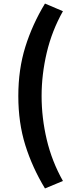

<svg xmlns="http://www.w3.org/2000/svg" viewBox="-20 -857 429 1080"><path d="M233 203Q162 86 122.5 -40Q83 -166 83 -317Q83 -467 122.5 -593.5Q162 -720 233 -837L334 -794Q272 -684 243 -561Q214 -438 214 -317Q214 -194 243 -71.5Q272 51 334 161Z"/></svg>

Font: Noto Sans KR Thin ExtraBold
Style: Regular
Weight: 800
Version: Version 2.004-H2;hotconv 1.0.118;makeotfexe 2.5.65603